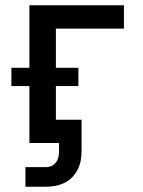

<svg xmlns="http://www.w3.org/2000/svg" viewBox="-20 -540 540 725"><path d="M76 165V91H154Q166 91 176 86Q186 81 192.5 71.5Q199 62 201 51Q203 40 203 29V0H91V-215H23V-284H91V-520H448V-432H191V-284H276V-215H191V-88H288V29Q288 47 285 65Q282 83 274 99Q266 115 253.5 128.5Q241 142 224.5 150Q208 158 190.5 161.5Q173 165 154 165Z"/></svg>

Font: Zed Sans Semibold
Style: Regular
Weight: 600
Designer: Belleve Invis
Foundry: Belleve Invis
Version: Version 1.0.0; ttfautohint (v1.8.4)